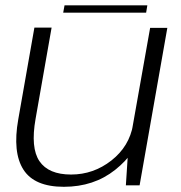

<svg xmlns="http://www.w3.org/2000/svg" viewBox="-20 -695 678 720"><path d="M452 0H503.5L607.5 -590.5H543L460 -123ZM173.5 -591.5H109L48.5 -247.5Q26.5 -123.5 67.8 -59Q109 5.5 219.5 5.5Q332 5.5 412 -58.2Q492 -122 505 -197L479 -227.5Q465 -146 397.8 -93.2Q330.5 -40.5 246.5 -40.5Q162 -40.5 128 -90.5Q94 -140.5 113.5 -250ZM217 -647.5H528L532.5 -675H222Z"/></svg>

Font: Anybody SemiExpanded Light
Style: Italic
Weight: 300
Width: 6
Italic angle: -10°
Version: Version 1.113;gftools[0.9.25]